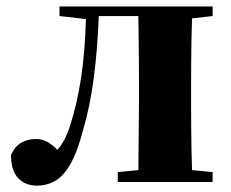

<svg xmlns="http://www.w3.org/2000/svg" viewBox="-20 -566 718 597"><path d="M409.2 0H346.2V-30.8L410.2 -37.1L412.1 -237.8V-308.1Q412.1 -337.4 411.9 -375Q411.6 -412.6 411.1 -449.7Q410.6 -486.8 410.2 -516.1H287.1Q283.2 -411.6 271.5 -323.2Q259.8 -234.9 238.8 -163.1Q220.2 -92.3 198.2 -54.7Q176.3 -17.1 150.6 -2.9Q125 11.2 95.2 11.2Q58.1 11.2 36.1 -12.5Q14.2 -36.1 14.2 -84Q25.4 -110.4 45.9 -122.1Q66.4 -133.8 91.8 -133.8Q110.8 -133.8 126.5 -125.2Q142.1 -116.7 158.2 -100.1Q181.2 -124.5 196.8 -171.9Q219.7 -241.7 232.2 -324.5Q244.6 -407.2 247.1 -506.8L165 -516.1V-545.9H641.1V-516.1L577.1 -508.8Q576.2 -480 575.4 -443.8Q574.7 -407.7 574.5 -371.8Q574.2 -335.9 574.2 -308.1V-237.8Q574.2 -210 574.5 -174.1Q574.7 -138.2 575.4 -102.1Q576.2 -65.9 577.1 -37.1L641.1 -30.8V0Z"/></svg>

Font: Source Han Serif TW Heavy
Style: Regular
Weight: 900
Designer: Ryoko NISHIZUKA Ë•øÂ°öÊ∂ºÂ≠ê (kana & ideographs); Frank Grie√ühammer (Latin, Greek & Cyrillic); Wenlong ZHANG Âº†ÊñáÈæô 
Foundry: Adobe
Version: Version 2.003;hotconv 1.1.1;makeotfexe 2.6.0